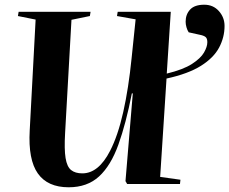

<svg xmlns="http://www.w3.org/2000/svg" viewBox="-20 -780 972 814"><path d="M271 14Q182 14 140.5 -44.5Q99 -103 106 -227L131 -697L56 -712L59 -730H364L361 -712L283 -696L256 -216Q252 -147 258 -110Q264 -73 281.5 -59Q299 -45 329 -45Q398 -45 447 -141Q480 -205 502.5 -305Q525 -405 538 -534L555 -698L476 -712L479 -730H704L687 -468Q757 -485 794 -509Q831 -533 845 -557.5Q859 -582 859 -601Q859 -614 854 -620.5Q849 -627 834 -631L780 -643Q774 -652 770.5 -664.5Q767 -677 767 -688Q767 -719 786 -739.5Q805 -760 846 -760Q884 -760 908 -733Q932 -706 932 -670Q932 -622 909 -578.5Q886 -535 832 -501Q778 -467 686 -447L659 -30L745 -18L743 0H519L512 -12L543 -384H539Q514 -256 482 -167Q450 -78 400 -32Q350 14 271 14Z"/></svg>

Font: Literata 72pt
Style: Bold Italic
Weight: 700
Italic angle: -2°
Designer: Latin by Veronika Burian and Jose Scaglione. Greek by Irene Vlachou. Cyrillic by Vera Evstafieva
Foundry: TypeTogether
Version: Version 3.002